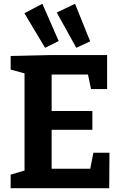

<svg xmlns="http://www.w3.org/2000/svg" viewBox="-20 -995 649 1015"><path d="M473.7 -187.7H558.7L557.3 0H36.3V-71.7L128.7 -99L109.7 -70.3V-630L128 -602L36.3 -627.3V-699L250 -704H546.3V-524H461.3L441 -620.7L467.7 -601H230.7L253 -623.3V-386L230.7 -408.3H468.3V-308.7H230.7L253 -334.3V-80.7L230.7 -103H480L452.7 -80.7ZM218.3 -742.3 290.3 -778 204 -975 109 -925ZM383.3 -742.3 456.7 -776.3 376.7 -975 280 -928.7Z"/></svg>

Font: Bitter Thin
Style: Regular
Weight: 100
Designer: Sol Matas, and Bitter project Authors
Foundry: Sol Matas
Version: Version 2.002